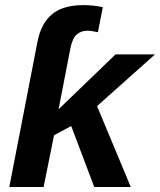

<svg xmlns="http://www.w3.org/2000/svg" viewBox="-20 -745 638 765"><path d="M355.5 0 263.7 -242.7 195.3 -206.1 153.8 0H17.1L128.9 -576.7Q143.1 -651.9 187.3 -688.2Q231.4 -724.6 311.5 -724.6Q353.5 -724.6 389.6 -716.3L370.1 -616.7Q343.3 -622.6 328.6 -622.6Q303.2 -622.6 286.1 -607.9Q269 -593.3 260.7 -553.7L213.4 -309.6L440.4 -528.3H597.7L366.7 -322.3L501 0Z"/></svg>

Font: Liberation Sans
Style: Bold Italic
Weight: 700
Italic angle: -12°
Designer: Steve Matteson
Foundry: Ascender Corporation
Version: Version 2.1.5